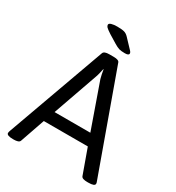

<svg xmlns="http://www.w3.org/2000/svg" viewBox="-203 -987 1019 1111"><g transform="rotate(30 306.5 -431.0)"><path d="M55 2Q12 2 12 -15Q12 -18 13 -21.5Q14 -25 15 -29L252 -686Q258 -702 292 -702H321Q357 -702 361 -686L598 -28Q601 -21 601 -15Q601 2 558 2H550Q535 2 524 -1.5Q513 -5 510 -14L451 -178H157L100 -14Q97 -5 86 -1.5Q75 2 60 2ZM185 -254H424L319 -552Q315 -566 312 -581Q309 -596 307 -610H305Q302 -596 298.5 -581Q295 -566 290 -552ZM367 -752Q342 -752 328 -756Q314 -760 293 -773L239 -806Q213 -823 206 -830.5Q199 -838 199 -846Q199 -855 214 -859.5Q229 -864 252 -864Q284 -864 299.5 -859.5Q315 -855 328 -841L382 -784Q388 -778 390.5 -773.5Q393 -769 393 -765Q393 -752 367 -752Z"/></g></svg>

Font: Asap
Style: Regular
Weight: 400
Designer: Pablo Cosgaya
Foundry: Omnibus-Type
Version: Version 3.001